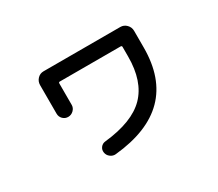

<svg xmlns="http://www.w3.org/2000/svg" viewBox="-112 -809 1225 1081"><g transform="rotate(-30 500.0 -268.0)"><path d="M196.3 -329.1V-514.6Q196.3 -538.1 212.4 -555.2Q228.5 -572.3 252 -572.3H751Q774.4 -572.3 791 -555.2Q807.6 -538.1 807.6 -514.6V-406.2Q807.6 -7.8 371.1 35.2Q352.5 37.1 336.4 24.9Q320.3 12.7 317.4 -6.8Q314.5 -25.4 325.7 -40Q336.9 -54.7 356.4 -56.6Q541 -76.2 623.5 -160.6Q706.1 -245.1 706.1 -406.2V-468.8Q706.1 -476.6 698.2 -476.6H302.7Q294.9 -476.6 294.9 -468.8V-329.1Q294.9 -309.6 279.8 -294.9Q264.6 -280.3 244.6 -280.3Q224.6 -280.3 210.4 -294.4Q196.3 -308.6 196.3 -329.1Z"/></g></svg>

Font: Rounded Mgen+ 1m medium
Style: Regular
Weight: 500
Designer: [Source Han Sans]
Ryoko NISHIZUKA  (kana & ideographs); Paul D. Hunt (Latin, Greek & Cyrillic); Wenlong ZHANG  (bopomofo
Version: Version 1.059.20150602